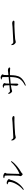

<svg xmlns="http://www.w3.org/2000/svg" viewBox="2584 -3372 833 6040"><g transform="rotate(-90 3000.0 -352.5)"><path d="M61.5 -18.6 44.9 -39.1Q156.2 -126 230.5 -261.7Q298.8 -386.7 298.8 -481.4Q298.8 -510.7 227.5 -529.3H225.6V-549.8Q258.8 -558.6 282.2 -556.6Q310.5 -554.7 346.7 -532.2Q385.7 -507.8 385.7 -487.3Q385.7 -476.6 375 -461.9Q364.3 -447.3 362.3 -435.5Q335.9 -315.4 266.6 -212.9Q187.5 -97.7 61.5 -18.6ZM538.1 -55.7Q522.5 -55.7 500 -81.1Q477.5 -106.4 477.5 -121.1Q477.5 -128.9 482.4 -141.6Q489.3 -161.1 491.2 -183.6Q495.1 -231.4 498 -375Q500 -530.3 496.1 -595.7Q495.1 -613.3 475.6 -622.1Q459 -629.9 418.9 -633.8L417 -654.3Q451.2 -666 481.4 -666Q510.7 -666 547.4 -645.5Q584 -625 584 -607.4Q584 -597.7 574.2 -585.9Q563.5 -571.3 561.5 -555.7Q557.6 -523.4 553.7 -374Q548.8 -231.4 548.8 -171.9Q548.8 -154.3 564.5 -159.2Q666 -203.1 767.6 -276.4Q860.4 -344.7 932.6 -422.9L953.1 -406.2Q892.6 -319.3 792 -234.4Q698.2 -156.2 592.8 -96.7Q584 -90.8 569.3 -76.2Q549.8 -55.7 538.1 -55.7Z M1694.3 -271.5Q1674.8 -271.5 1645.5 -299.8Q1618.2 -326.2 1607.4 -352.5Q1600.6 -371.1 1598.6 -407.2L1618.2 -413.1Q1620.1 -410.2 1623 -405.3Q1641.6 -376 1653.3 -366.2Q1670.9 -349.6 1696.3 -349.6Q1759.8 -349.6 2077.1 -369.1Q2157.2 -373 2169.9 -374Q2202.1 -376 2242.2 -380.9Q2275.4 -384.8 2288.1 -384.8Q2318.4 -384.8 2342.8 -373Q2369.1 -360.4 2369.1 -341.8Q2369.1 -313.5 2326.2 -313.5Q2311.5 -313.5 2280.3 -314.5Q2232.4 -315.4 2198.2 -315.4Q2149.4 -315.4 1998 -306.6Q1841.8 -297.9 1789.1 -292Q1758.8 -289.1 1728.5 -278.3Q1707 -271.5 1694.3 -271.5Z M3335.9 43.9 3322.3 21.5Q3471.7 -49.8 3537.1 -151.4Q3594.7 -242.2 3596.7 -451.2Q3490.2 -443.4 3389.6 -432.6Q3388.7 -374 3389.6 -277.3Q3389.6 -252.9 3389.6 -246.1Q3389.6 -216.8 3383.3 -204.6Q3377 -192.4 3361.3 -192.4Q3343.8 -192.4 3332 -216.8Q3321.3 -238.3 3321.3 -261.7Q3321.3 -274.4 3326.2 -301.8Q3335.9 -362.3 3336.9 -426.8Q3262.7 -418 3218.8 -406.2Q3208 -404.3 3189.5 -396.5Q3163.1 -386.7 3150.4 -386.7Q3133.8 -386.7 3107.4 -412.1Q3085 -435.5 3076.7 -454.1Q3068.4 -472.7 3070.3 -507.8L3087.9 -513.7Q3088.9 -512.7 3089.8 -509.8Q3107.4 -482.4 3116.2 -472.7Q3131.8 -455.1 3147.5 -455.1Q3186.5 -455.1 3336.9 -472.7Q3336.9 -594.7 3330.1 -622.1Q3326.2 -635.7 3309.6 -642.6Q3295.9 -648.4 3261.7 -653.3V-672.9Q3292 -683.6 3316.4 -683.6Q3341.8 -683.6 3373 -667Q3406.2 -648.4 3406.2 -629.9Q3406.2 -620.1 3400.4 -609.4Q3393.6 -593.8 3392.6 -577.1Q3389.6 -550.8 3389.6 -477.5Q3507.8 -488.3 3596.7 -498Q3598.6 -640.6 3593.8 -684.6Q3591.8 -698.2 3573.2 -706.1Q3559.6 -710.9 3523.4 -715.8V-736.3Q3561.5 -749 3582 -749Q3614.3 -749 3648.4 -726.6Q3680.7 -705.1 3680.7 -687.5Q3680.7 -678.7 3673.8 -669.9Q3662.1 -655.3 3661.1 -631.8Q3661.1 -616.2 3659.2 -580.1Q3658.2 -527.3 3657.2 -502.9Q3727.5 -508.8 3777.3 -516.6Q3794.9 -519.5 3803.7 -519.5Q3835.9 -519.5 3865.2 -506.8Q3896.5 -492.2 3896.5 -470.7Q3896.5 -448.2 3872.1 -448.2Q3863.3 -448.2 3840.8 -451.2Q3786.1 -457 3739.3 -457Q3716.8 -457 3662.1 -455.1Q3658.2 -455.1 3656.2 -455.1Q3652.3 -334 3642.6 -277.3Q3627 -183.6 3585 -126Q3550.8 -77.1 3489.3 -34.2Q3421.9 12.7 3335.9 43.9Z M4694.3 -271.5Q4674.8 -271.5 4645.5 -299.8Q4618.2 -326.2 4607.4 -352.5Q4600.6 -371.1 4598.6 -407.2L4618.2 -413.1Q4620.1 -410.2 4623 -405.3Q4641.6 -376 4653.3 -366.2Q4670.9 -349.6 4696.3 -349.6Q4759.8 -349.6 5077.1 -369.1Q5157.2 -373 5169.9 -374Q5202.1 -376 5242.2 -380.9Q5275.4 -384.8 5288.1 -384.8Q5318.4 -384.8 5342.8 -373Q5369.1 -360.4 5369.1 -341.8Q5369.1 -313.5 5326.2 -313.5Q5311.5 -313.5 5280.3 -314.5Q5232.4 -315.4 5198.2 -315.4Q5149.4 -315.4 4998 -306.6Q4841.8 -297.9 4789.1 -292Q4758.8 -289.1 4728.5 -278.3Q4707 -271.5 4694.3 -271.5Z"/></g></svg>

Font: Bpmf Zihi Box R
Style: R
Weight: 400
Foundry: But Ko
Version: Version 1.320